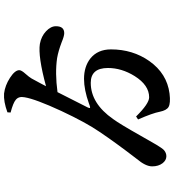

<svg xmlns="http://www.w3.org/2000/svg" viewBox="25 -858 879 970"><g transform="rotate(-90 465.0 -372.5)"><path d="M410 39Q393 29 386 -5Q379 -42 347 -115L362 -125Q427 -59 459 -59Q520 -59 566 -132Q607 -198 607 -267Q607 -354 532 -354Q428 -354 349 -241Q324 -207 266 -104Q232 -44 219 -22Q203 5 192 16Q178 28 161 28Q141 28 126 9Q110 -12 110 -44Q110 -77 148 -122Q231 -230 284 -309Q331 -377 390 -503Q450 -633 459 -688Q465 -718 446 -733Q431 -746 382 -759L383 -775Q438 -795 478 -792Q519 -787 557.5 -762Q596 -737 596 -715Q596 -704 577 -683Q561 -665 554 -653Q549 -644 528 -605Q520 -589 515 -580Q666 -621 729 -611Q767 -604 792.5 -580Q818 -556 818 -530Q818 -488 783 -488Q768 -488 737 -501Q692 -518 657 -524Q582 -535 485 -522Q434 -420 408 -370Q403 -360 405.5 -358Q408 -356 419 -360Q421 -361 427 -363Q497 -388 552 -388Q614 -388 655 -356Q701 -319 701 -252Q701 -142 642 -58Q579 31 478 44Q429 50 410 39Z"/></g></svg>

Font: GenRyuMin TW B
Style: Regular
Weight: 700
Version: Version 1.501;PS 1;hotconv 16.6.51;makeotf.lib2.5.65220